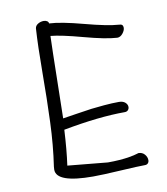

<svg xmlns="http://www.w3.org/2000/svg" viewBox="-84 -805 774 889"><g transform="rotate(-10 303.5 -360.5)"><path d="M140.1 -707Q141.6 -719.7 154.1 -727.3Q166.5 -734.9 181.2 -734.9Q190.4 -734.9 197 -730.7Q203.6 -726.6 204.1 -719.2Q258.3 -716.8 363.8 -688.7Q469.2 -660.6 522.9 -657.2Q541 -657.2 541 -640.1Q541 -627 529.5 -613Q518.1 -599.1 503.9 -599.1Q450.2 -602.1 349.6 -629.4Q249 -656.7 200.2 -661.1Q197.8 -591.8 195.6 -461.7Q193.4 -331.5 191.9 -274.9Q202.6 -276.4 254.9 -284.7Q307.1 -293 328.4 -295.7Q349.6 -298.3 388.4 -301.8Q427.2 -305.2 459 -305.2Q478 -305.2 488.5 -295.9Q499 -286.6 499 -274.9Q499 -266.1 493.4 -260Q487.8 -253.9 478 -253.9Q356.4 -253.9 188 -222.2Q183.1 -128.4 172.9 -56.2L360.8 -38.1Q389.2 -38.1 414.6 -40Q439.9 -42 455.8 -44.4Q471.7 -46.9 483.2 -49.6Q494.6 -52.2 500.5 -54.2Q506.3 -56.2 506.8 -56.2Q524.9 -56.2 535.9 -43.7Q546.9 -31.2 546.9 -16.1Q546.9 -7.3 541.7 -1.7Q536.6 3.9 527.8 3.9Q497.1 3.9 411.4 9Q325.7 14.2 282.2 14.2Q109.9 14.2 109.9 -47.9Q109.9 -57.1 110.8 -62Q125.5 -160.2 129.6 -268.8Q133.8 -377.4 134.3 -500.7Q134.8 -624 140.1 -707Z"/></g></svg>

Font: Zhizn
Style: Regular
Weight: 400
Designer: Peter Zharnov
Foundry: Peter Zharnov
Version: Version 1.000